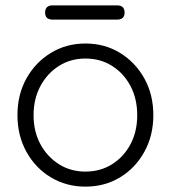

<svg xmlns="http://www.w3.org/2000/svg" viewBox="-20 -685 635 715"><path d="M551 -256Q551 -180 517.5 -119.5Q484 -59 427 -24.5Q370 10 298 10Q227 10 169.5 -24.5Q112 -59 78.5 -119.5Q45 -180 45 -256Q45 -333 78.5 -393Q112 -453 169.5 -488Q227 -523 298 -523Q370 -523 427 -488Q484 -453 517.5 -393Q551 -333 551 -256ZM491 -256Q491 -317 466 -364.5Q441 -412 397.5 -439.5Q354 -467 298 -467Q243 -467 199.5 -439.5Q156 -412 130.5 -364.5Q105 -317 105 -256Q105 -195 130.5 -148Q156 -101 199.5 -73.5Q243 -46 298 -46Q354 -46 397.5 -73.5Q441 -101 466 -148Q491 -195 491 -256ZM176 -612Q148 -612 148 -638Q148 -665 176 -665H416Q444 -665 444 -638Q444 -612 416 -612Z"/></svg>

Font: Quicksand Light
Style: Regular
Weight: 400
Version: Version 3.004